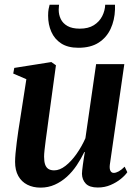

<svg xmlns="http://www.w3.org/2000/svg" viewBox="-20 -804 598 834"><path d="M156 11Q123.5 11 98.5 -1.8Q73.5 -14.5 59.5 -39.5Q45.5 -64.5 45.5 -101Q45.5 -116 47.5 -138.5Q49.5 -161 52.8 -186.2Q56 -211.5 59.5 -235.2Q63 -259 66 -276.5L94.5 -460L37.5 -484.5L42 -509L203 -534.5L223 -520.5L190.5 -283Q188 -263.5 184.8 -240.2Q181.5 -217 178.5 -194.2Q175.5 -171.5 173.5 -152.8Q171.5 -134 171.5 -123.5Q171.5 -102.5 176 -89.5Q180.5 -76.5 190.2 -70.2Q200 -64 215.5 -64Q239.5 -64 264.8 -83.8Q290 -103.5 312.5 -135.5Q335 -167.5 351 -203.5L397.5 -525.5H520L457 -88Q455 -70.5 459.8 -61.8Q464.5 -53 474 -53Q483.5 -53 495.5 -59.5Q507.5 -66 521.5 -80L533 -56Q523.5 -42 504.8 -26.8Q486 -11.5 460.5 -0.5Q435 10.5 405 10.5Q368.5 10.5 352.5 -6.5Q336.5 -23.5 336 -49Q336 -53 337 -63.8Q338 -74.5 340 -88.5Q342 -102.5 344.2 -117.2Q346.5 -132 348.5 -143.5L346.5 -144Q332 -114 313.2 -86Q294.5 -58 270.5 -36.2Q246.5 -14.5 218 -1.8Q189.5 11 156 11ZM320.5 -596.5Q275 -596.5 246 -615.2Q217 -634 203 -665.8Q189 -697.5 189 -736Q189 -754 191.2 -764.8Q193.5 -775.5 195.5 -783.5H236.5Q236.5 -780 235.8 -775Q235 -770 235 -761.5Q235 -740 244 -721.2Q253 -702.5 273.2 -691Q293.5 -679.5 326.5 -679.5Q363.5 -679.5 387.5 -694.5Q411.5 -709.5 423.8 -733.5Q436 -757.5 437 -783.5H479.5Q479.5 -779.5 479.5 -774.8Q479.5 -770 479.5 -762.5Q478 -716.5 460.5 -678.8Q443 -641 408.5 -618.8Q374 -596.5 320.5 -596.5Z"/></svg>

Font: Merriweather 96pt SemiBold
Style: Italic
Weight: 600
Italic angle: -7.8°
Version: Version 2.101